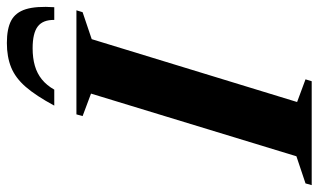

<svg xmlns="http://www.w3.org/2000/svg" viewBox="-240 -724 928 559"><g transform="rotate(-90 223.5 -444.0)"><path d="M231 -642.5 165.5 -667 170.5 -685H473.5L468 -667L389.5 -640.5L206.5 -42.5L272.5 -18L267 0H-35.5L-30.5 -18L48.5 -44.5ZM363 -812.5Q334.5 -812.5 312 -806Q289.5 -799.5 272.2 -785.5Q255 -771.5 242.5 -749.5H196Q224.5 -802.5 250.5 -832.5Q276.5 -862.5 307.2 -875Q338 -887.5 378.5 -887.5Q420 -887.5 443.8 -874.8Q467.5 -862 476.8 -832Q486 -802 482.5 -749.5H445.5Q446 -782.5 426.5 -797.5Q407 -812.5 363 -812.5Z"/></g></svg>

Font: Newsreader 36pt
Style: Bold Italic
Weight: 700
Italic angle: -17°
Designer: Hugues Gentile
Foundry: Production Type
Version: Version 1.003